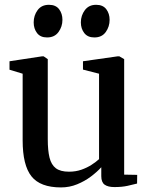

<svg xmlns="http://www.w3.org/2000/svg" viewBox="-20 -788 636 818"><path d="M467.5 9Q440 9 425.8 -1.2Q411.5 -11.5 411.5 -37.5V-75.5Q394 -56 367.5 -36Q341 -16 308.5 -2.8Q276 10.5 240 10.5Q151.5 10.5 114 -36.8Q76.5 -84 76.5 -190V-474L20.5 -491V-527L159 -548H166L183.5 -536V-195Q183.5 -147 191 -116.5Q198.5 -86 218 -71.2Q237.5 -56.5 274 -56.5Q302.5 -56.5 326.8 -65Q351 -73.5 370 -85.8Q389 -98 402 -110V-474L333.5 -491.5V-527L481 -548H488.5L509 -536V-44L564.5 -43L564 -6Q547 -1.5 523 3.8Q499 9 467.5 9ZM180 -628.5Q152 -628.5 137.8 -647.2Q123.5 -666 123.5 -692.5Q123.5 -722 140.2 -744.8Q157 -767.5 188 -767.5H189Q217.5 -767.5 231.8 -748.8Q246 -730 246 -703.5Q246 -674.5 229.2 -651.5Q212.5 -628.5 181 -628.5ZM381.5 -628.5Q353.5 -628.5 339 -647.2Q324.5 -666 324.5 -692.5Q324.5 -722 341.5 -744.8Q358.5 -767.5 389 -767.5H390Q418.5 -767.5 432.8 -748.8Q447 -730 447 -703.5Q447 -674.5 430.5 -651.5Q414 -628.5 382.5 -628.5Z"/></svg>

Font: Merriweather 60pt Medium
Style: Regular
Weight: 500
Version: Version 2.100